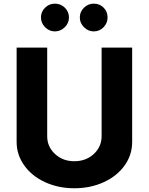

<svg xmlns="http://www.w3.org/2000/svg" viewBox="-20 -1007 804 1037"><path d="M276.4 -837.4Q246.1 -837.4 223.6 -860.1Q201.2 -882.8 201.2 -912.6Q201.2 -943.8 223.6 -965.6Q246.1 -987.3 276.4 -987.3Q307.6 -987.3 330.1 -965.6Q352.5 -943.8 352.5 -912.6Q352.5 -882.3 329.8 -859.9Q307.1 -837.4 276.4 -837.4ZM486.3 -837.4Q456.1 -837.4 433.6 -860.1Q411.1 -882.8 411.1 -912.6Q411.1 -943.8 433.6 -965.6Q456.1 -987.3 486.3 -987.3Q518.1 -987.3 539.6 -965.8Q561 -944.3 561 -912.6Q561 -882.3 539.3 -859.9Q517.6 -837.4 486.3 -837.4ZM381.3 9.8Q295.4 9.8 223.9 -22.9Q152.3 -55.7 111.1 -113.3Q69.8 -170.9 69.8 -240.2V-750H234.9V-271.5Q234.9 -214.4 277.1 -175.3Q319.3 -136.2 381.3 -136.2Q444.3 -136.2 486.6 -175.3Q528.8 -214.4 528.8 -271.5V-750H693.8V-240.2Q693.8 -170.4 653.1 -113.3Q612.3 -56.2 540.5 -23.2Q468.8 9.8 381.3 9.8Z"/></svg>

Font: Now Alt
Style: Bold
Weight: 700
Designer: Alfredo Marco Pradil
Foundry: Alfredo Marco Pradil
Version: Version 1.002;PS 001.002;hotconv 1.0.88;makeotf.lib2.5.64775